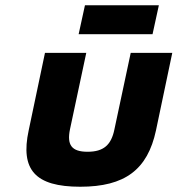

<svg xmlns="http://www.w3.org/2000/svg" viewBox="-20 -701 675 730"><path d="M89 -205C57 -56 113 9 285 9C455 9 541 -56 573 -205L635 -500H477L415 -209C403 -150 374 -124 313 -124C252 -124 234 -150 246 -209L308 -500H151ZM279 -571H560L584 -681H303Z"/></svg>

Font: LT Wave Text Black Italic
Style: Regular
Weight: 900
Designer: Daniel Lyons
Version: Version 2.5 (Glyphs App)